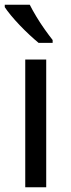

<svg xmlns="http://www.w3.org/2000/svg" viewBox="-21 -786 299 806"><path d="M104 -766Q115 -744 131.5 -716.5Q148 -689 166.5 -663Q185 -637 200 -618V-606H141Q124 -620 103 -639.5Q82 -659 61.5 -680.5Q41 -702 24.5 -722Q8 -742 -1 -756V-766ZM173 0H85V-536H173Z"/></svg>

Font: ubangla15
Style: Book
Weight: 400
Designer: Jelle Bosma - Monotype Design Team
Foundry: Monotype Imaging Inc.
Version: Version 2.003